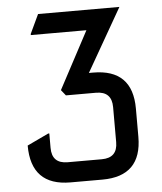

<svg xmlns="http://www.w3.org/2000/svg" viewBox="-53 -783 702 830"><g transform="rotate(-5 298.5 -368.5)"><path d="M219.7 0Q48.8 0 48.8 -174.8L141.6 -218.8H146.5V-156.2Q146.5 -87.9 214.8 -87.9H362.8Q431.2 -87.9 431.2 -156.2V-308.1Q431.2 -376.5 362.8 -376.5H232.4L212.9 -400.9L345.2 -649.4H104V-654.3L143.1 -737.3H496.1L339.8 -464.4H357.9Q528.8 -464.4 528.8 -293.5V-170.9Q528.8 0 357.9 0Z"/></g></svg>

Font: Nova Square
Style: Book
Weight: 400
Designer: Wojciech Kalinowski "wmk69" (wmk69@o2.pl)
Foundry: Wojciech Kalinowski "wmk69" (wmk69@o2.pl)
Version: Version 3.1.0; 2021-05-23